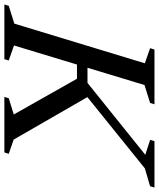

<svg xmlns="http://www.w3.org/2000/svg" viewBox="34 -764 710 857"><g transform="rotate(90 388.5 -335.0)"><path d="M582.5 -41.5 646 -19.5 640 0H392L398 -19.5L470.5 -42L311 -324H247.5L162.5 -43L229.5 -19.5L223.5 0H-20.5L-14.5 -19.5L65 -44.5L242 -627L174.5 -650.5L181 -670H425L419 -650.5L339 -625.5L262 -371H329.5L650.5 -629L584 -650.5L589.5 -670H796.5L791 -650.5L711 -627L393 -370.5Z"/></g></svg>

Font: Newsreader Text Medium
Style: Italic
Weight: 500
Italic angle: -17°
Designer: Hugues Gentile
Foundry: Production Type
Version: Version 1.001